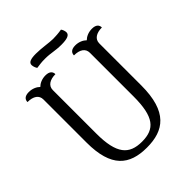

<svg xmlns="http://www.w3.org/2000/svg" viewBox="-262 -1130 1303 1303"><g transform="rotate(-45 389.5 -478.0)"><path d="M568 -296C568 -100 514 -38 392 -38C269 -38 211 -102 211 -296V-714C211 -755 246 -778 300 -778C300 -801 286 -820 246 -820C211 -820 183 -806 166 -789C149 -806 121 -820 86 -820C46 -820 32 -801 32 -778C88 -778 121 -755 121 -714V-300C121 -63 220 14 387 14C549 14 658 -59 658 -312V-715C658 -756 693 -779 747 -779C747 -802 733 -821 693 -821C658 -821 630 -807 613 -790C596 -807 568 -821 533 -821C493 -821 479 -802 479 -779C535 -779 568 -756 568 -715ZM324 -902C382 -902 408 -890 470 -890C525 -890 554 -900 554 -926C554 -939 547 -957 540 -965C511 -960 481 -958 458 -958C421 -958 360 -970 304 -970C253 -970 229 -960 229 -936C229 -921 237 -903 243 -895C278 -899 285 -902 324 -902Z"/></g></svg>

Font: Milonga
Style: Regular
Weight: 400
Designer: Pablo Impallari, Brenda Gallo, Rodrigo Fuenzalida
Foundry: Pablo Impallari, Brenda Gallo, Rodrigo Fuenzalida
Version: Version 1.000